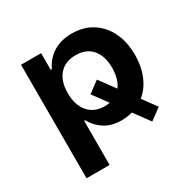

<svg xmlns="http://www.w3.org/2000/svg" viewBox="-154 -668 1003 1002"><g transform="rotate(-30 347.5 -166.5)"><path d="M90 180V-504H211V-404H218Q244 -458 290.5 -485.5Q337 -513 399 -513Q471 -513 523 -479.5Q575 -446 603 -387.5Q631 -329 631 -252Q631 -180 605.5 -122Q580 -64 532 -30L535 -48L603 45L535 95L458 -10L480 -3Q462 3 442 6.5Q422 10 400 10Q341 10 299.5 -16.5Q258 -43 235 -86H229V180ZM361 -98Q375 -98 387 -100Q399 -102 410 -106L401 -88L327 -189L394 -239L474 -130L456 -136Q475 -156 484.5 -186Q494 -216 494 -253Q494 -324 459.5 -364.5Q425 -405 361 -405Q297 -405 262 -364.5Q227 -324 227 -253Q227 -182 262.5 -140Q298 -98 361 -98Z"/></g></svg>

Font: Nunito Sans 6pt
Style: Bold
Weight: 700
Version: Version 3.101;gftools[0.9.27]